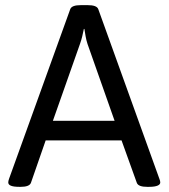

<svg xmlns="http://www.w3.org/2000/svg" viewBox="-20 -722 653 744"><path d="M321 -702H292C272 -702 256 -698 252 -686L15 -29C13 -23 12 -19 12 -15C12 -4 25 2 55 2H60C80 2 96 -2 100 -14L157 -178H451L510 -14C514 -2 530 2 550 2H558C588 2 601 -5 601 -15C601 -19 600 -23 598 -28L361 -686C357 -698 341 -702 321 -702ZM307 -610C310 -591 313 -570 319 -552L424 -254H185L290 -552C297 -571 301 -591 305 -610Z"/></svg>

Font: Asap
Style: Regular
Weight: 400
Designer: Pablo Cosgaya
Foundry: Pablo Cosgaya
Version: Version 1.007;PS 001.007;hotconv 1.0.70;makeotf.lib2.5.58329